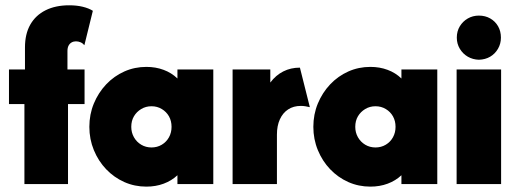

<svg xmlns="http://www.w3.org/2000/svg" viewBox="-20 -695 1949 725"><path d="M72.2 0V-302.1H13.9V-432.6H74.3V-516Q74.3 -566.7 94.4 -602.1Q114.6 -637.5 152.1 -656.2Q189.6 -675 241 -675Q270.1 -675 292.7 -669.4Q315.3 -663.9 330.6 -654.2L298.6 -524.3Q292.4 -531.9 284 -535.4Q275.7 -538.9 266.7 -538.9Q257.6 -538.9 250.3 -534.7Q243.1 -530.6 238.9 -522.6Q234.7 -514.6 234.7 -502.1V-432.6H299.3V-302.1H236.8V0Z M532.6 9.7Q488.2 9.7 449.3 -7.6Q410.4 -25 380.9 -55.9Q351.4 -86.8 334.4 -128.1Q317.4 -169.4 317.4 -216Q317.4 -263.2 334.4 -304.2Q351.4 -345.1 380.9 -376.4Q410.4 -407.6 449.3 -425Q488.2 -442.4 532.6 -442.4Q568.1 -442.4 597.9 -431.2Q627.8 -420.1 650 -398.6V-432.6H785.4V0H650V-33.3Q627.8 -12.5 597.9 -1.4Q568.1 9.7 532.6 9.7ZM552.1 -138.2Q573.6 -138.2 591 -148.6Q608.3 -159 618.1 -176.7Q627.8 -194.4 627.8 -216Q627.8 -238.2 618.1 -255.6Q608.3 -272.9 591 -283.3Q573.6 -293.8 552.1 -293.8Q530.6 -293.8 513.2 -283.3Q495.8 -272.9 485.8 -255.9Q475.7 -238.9 475.7 -216Q475.7 -194.4 485.8 -176.7Q495.8 -159 513.2 -148.6Q530.6 -138.2 552.1 -138.2Z M858.3 0V-432.6H1000.7V-383.3Q1021.5 -411.1 1049.7 -425.3Q1077.8 -439.6 1112.5 -439.6L1150 -290.3Q1141 -292.4 1132.6 -293.8Q1124.3 -295.1 1116 -295.1Q1088.2 -295.1 1068.1 -281.9Q1047.9 -268.8 1036.8 -244.4Q1025.7 -220.1 1025.7 -186.8V0Z M1378.5 9.7Q1334 9.7 1295.1 -7.6Q1256.2 -25 1226.7 -55.9Q1197.2 -86.8 1180.2 -128.1Q1163.2 -169.4 1163.2 -216Q1163.2 -263.2 1180.2 -304.2Q1197.2 -345.1 1226.7 -376.4Q1256.2 -407.6 1295.1 -425Q1334 -442.4 1378.5 -442.4Q1413.9 -442.4 1443.7 -431.2Q1473.6 -420.1 1495.8 -398.6V-432.6H1631.2V0H1495.8V-33.3Q1473.6 -12.5 1443.7 -1.4Q1413.9 9.7 1378.5 9.7ZM1397.9 -138.2Q1419.4 -138.2 1436.8 -148.6Q1454.2 -159 1463.9 -176.7Q1473.6 -194.4 1473.6 -216Q1473.6 -238.2 1463.9 -255.6Q1454.2 -272.9 1436.8 -283.3Q1419.4 -293.8 1397.9 -293.8Q1376.4 -293.8 1359 -283.3Q1341.7 -272.9 1331.6 -255.9Q1321.5 -238.9 1321.5 -216Q1321.5 -194.4 1331.6 -176.7Q1341.7 -159 1359 -148.6Q1376.4 -138.2 1397.9 -138.2Z M1704.2 0V-432.6H1872.2V0ZM1788.2 -469.4Q1765.3 -470.1 1746.5 -480.9Q1727.8 -491.7 1716.3 -510.8Q1704.9 -529.9 1704.9 -552.8Q1704.9 -577.1 1716.3 -595.8Q1727.8 -614.6 1746.5 -625.3Q1765.3 -636.1 1788.2 -636.1Q1812.5 -636.1 1831.2 -625.3Q1850 -614.6 1860.8 -595.8Q1871.5 -577.1 1871.5 -552.8Q1871.5 -529.9 1860.4 -510.8Q1849.3 -491.7 1830.9 -480.9Q1812.5 -470.1 1788.2 -469.4Z"/></svg>

Font: Afacad Flux Black
Style: Regular
Weight: 900
Designer: Kristian Moeller
Foundry: Dicotype
Version: Version 1.100